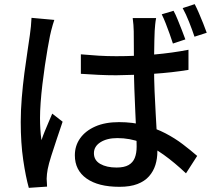

<svg xmlns="http://www.w3.org/2000/svg" viewBox="-20 -852 1040 926"><path d="M370 -590Q413 -586 455 -583.5Q497 -581 541 -581Q633 -581 723 -589Q813 -597 889 -612V-515Q810 -502 720 -496Q630 -490 541 -489Q498 -489 456 -491Q414 -493 370 -496ZM733 -765Q730 -750 728.5 -734Q727 -718 726 -703Q725 -685 724.5 -657.5Q724 -630 723.5 -597.5Q723 -565 723 -533Q723 -470 725.5 -412Q728 -354 731 -302Q734 -250 736.5 -204.5Q739 -159 739 -122Q739 -87 729.5 -56.5Q720 -26 699 -2Q678 22 643 35.5Q608 49 556 49Q454 49 397.5 9Q341 -31 341 -103Q341 -149 366.5 -185Q392 -221 439.5 -242Q487 -263 554 -263Q620 -263 676 -248Q732 -233 778 -209Q824 -185 862 -156Q900 -127 931 -100L877 -16Q822 -68 769 -106Q716 -144 661 -165Q606 -186 546 -186Q496 -186 464.5 -166Q433 -146 433 -113Q433 -79 463.5 -61.5Q494 -44 542 -44Q579 -44 600 -56Q621 -68 630 -90.5Q639 -113 639 -145Q639 -171 637 -215.5Q635 -260 632.5 -313.5Q630 -367 628 -423.5Q626 -480 626 -532Q626 -586 625.5 -631.5Q625 -677 625 -701Q625 -713 623.5 -732Q622 -751 620 -765ZM242 -756Q239 -747 234.5 -732.5Q230 -718 226.5 -703Q223 -688 221 -679Q216 -654 209.5 -617Q203 -580 196.5 -535.5Q190 -491 184.5 -445Q179 -399 176 -357Q173 -315 173 -283Q173 -257 174.5 -230.5Q176 -204 180 -176Q187 -197 196 -219Q205 -241 214.5 -263Q224 -285 232 -304L282 -265Q269 -227 254.5 -183.5Q240 -140 227.5 -101Q215 -62 210 -36Q208 -26 206.5 -12.5Q205 1 205 10Q206 17 206 27.5Q206 38 207 48L119 54Q104 1 92 -80.5Q80 -162 80 -264Q80 -319 85 -380Q90 -441 97.5 -498.5Q105 -556 112.5 -604.5Q120 -653 124 -683Q127 -702 129 -724Q131 -746 132 -766ZM817 -800Q827 -782 837 -757Q847 -732 857 -707Q867 -682 874 -662L814 -642Q807 -664 798 -689Q789 -714 779.5 -738.5Q770 -763 760 -783ZM919 -832Q929 -813 939.5 -788.5Q950 -764 960 -739Q970 -714 977 -694L918 -675Q907 -708 892 -746Q877 -784 861 -813Z"/></svg>

Font: Noto Sans SC Thin Medium
Style: Regular
Weight: 500
Version: Version 2.004-H2;hotconv 1.0.118;makeotfexe 2.5.65603